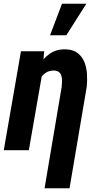

<svg xmlns="http://www.w3.org/2000/svg" viewBox="-24 -802 525 1025"><path d="M201.2 -408.2 129.9 0H-3.9L87.9 -528.3H211.9ZM153.3 -282.2 127.4 -281.2Q132.3 -320.3 145.8 -365.7Q159.2 -411.1 182.9 -450.9Q206.5 -490.7 241.9 -515.4Q277.3 -540 326.7 -538.6Q366.7 -537.6 391.1 -518.3Q415.5 -499 427 -469.5Q438.5 -439.9 440.4 -405.3Q442.4 -370.6 439 -338.4L347.2 203.1H213.9L305.2 -337.9Q306.6 -351.1 307.1 -366.2Q307.6 -381.3 304.4 -394.5Q301.3 -407.7 292 -416.3Q282.7 -424.8 265.6 -425.3Q238.3 -426.3 218.8 -412.4Q199.2 -398.4 186 -376.2Q172.9 -354 165 -329.1Q157.2 -304.2 153.3 -282.2ZM243.2 -613.8 307.1 -782.2H437L330.1 -613.8Z"/></svg>

Font: Roboto Condensed
Style: Bold Italic
Weight: 700
Italic angle: -12°
Designer: Christian Robertson
Foundry: Google
Version: Version 3.0